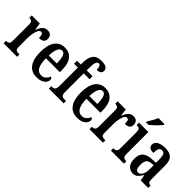

<svg xmlns="http://www.w3.org/2000/svg" viewBox="108 -1679 2598 2598"><g transform="rotate(45 1407.0 -380.0)"><path d="M18 0V-46H21Q48 -46 65.5 -58.5Q83 -71 83 -118V-422Q83 -466 67 -478Q51 -490 24 -490H21V-536H176L191 -432H194Q212 -483 240.5 -515Q269 -547 317 -547Q360 -547 380.5 -524Q401 -501 401 -465Q401 -389 306 -389Q306 -431 298 -450.5Q290 -470 267 -470Q244 -470 228.5 -440.5Q213 -411 205 -366Q197 -321 197 -276V-113Q197 -69 213.5 -57.5Q230 -46 254 -46H277V0Z M656 10Q556 10 504 -62Q452 -134 452 -264Q452 -405 503.5 -476Q555 -547 648 -547Q734 -547 783.5 -485.5Q833 -424 833 -305V-262H567Q568 -154 597.5 -103Q627 -52 683 -52Q725 -52 751 -76.5Q777 -101 791 -135Q802 -131 809.5 -122Q817 -113 817 -97Q817 -74 800.5 -49Q784 -24 748.5 -7Q713 10 656 10ZM720 -316Q720 -396 704 -444Q688 -492 650 -492Q612 -492 591 -446.5Q570 -401 568 -316Z M885 0V-46H901Q914 -46 928 -50.5Q942 -55 951.5 -70Q961 -85 961 -115V-479H888V-536H961V-581Q961 -672 1000 -721Q1039 -770 1124 -770Q1195 -770 1220 -748.5Q1245 -727 1245 -699Q1245 -673 1227 -655Q1209 -637 1163 -637Q1163 -655 1160 -674.5Q1157 -694 1148 -707Q1139 -720 1123 -720Q1073 -720 1073 -594V-536H1185V-479H1073V-115Q1073 -85 1082 -70Q1091 -55 1104.5 -50.5Q1118 -46 1132 -46H1168V0Z M1432 10Q1332 10 1280 -62Q1228 -134 1228 -264Q1228 -405 1279.5 -476Q1331 -547 1424 -547Q1510 -547 1559.5 -485.5Q1609 -424 1609 -305V-262H1343Q1344 -154 1373.5 -103Q1403 -52 1459 -52Q1501 -52 1527 -76.5Q1553 -101 1567 -135Q1578 -131 1585.5 -122Q1593 -113 1593 -97Q1593 -74 1576.5 -49Q1560 -24 1524.5 -7Q1489 10 1432 10ZM1496 -316Q1496 -396 1480 -444Q1464 -492 1426 -492Q1388 -492 1367 -446.5Q1346 -401 1344 -316Z M1662 0V-46H1665Q1692 -46 1709.5 -58.5Q1727 -71 1727 -118V-422Q1727 -466 1711 -478Q1695 -490 1668 -490H1665V-536H1820L1835 -432H1838Q1856 -483 1884.5 -515Q1913 -547 1961 -547Q2004 -547 2024.5 -524Q2045 -501 2045 -465Q2045 -389 1950 -389Q1950 -431 1942 -450.5Q1934 -470 1911 -470Q1888 -470 1872.5 -440.5Q1857 -411 1849 -366Q1841 -321 1841 -276V-113Q1841 -69 1857.5 -57.5Q1874 -46 1898 -46H1921V0Z M2072 0V-46H2081Q2108 -46 2124.5 -59.5Q2141 -73 2141 -117V-421Q2141 -463 2126 -476.5Q2111 -490 2085 -490H2073V-536H2253V-119Q2253 -74 2269.5 -60Q2286 -46 2313 -46H2322V0ZM2136 -619Q2156 -654 2179.5 -693Q2203 -732 2215 -766H2334V-756Q2324 -739 2298.5 -711.5Q2273 -684 2242 -655.5Q2211 -627 2185 -606H2136Z M2497 10Q2446 10 2409.5 -29.5Q2373 -69 2373 -151Q2373 -232 2418 -270Q2463 -308 2554 -312L2620 -315V-373Q2620 -430 2608 -461.5Q2596 -493 2560 -493Q2525 -493 2512.5 -463.5Q2500 -434 2500 -384Q2406 -384 2406 -449Q2406 -497 2452 -522Q2498 -547 2569 -547Q2651 -547 2692.5 -508Q2734 -469 2734 -375V-117Q2734 -76 2744.5 -61Q2755 -46 2783 -46H2786V0H2643L2628 -79H2621Q2595 -38 2570 -14Q2545 10 2497 10ZM2539 -49Q2576 -49 2598.5 -89.5Q2621 -130 2621 -191V-270L2583 -267Q2530 -263 2509.5 -233Q2489 -203 2489 -146Q2489 -101 2501 -75Q2513 -49 2539 -49Z"/></g></svg>

Font: Noto Serif Tamil ExtraCondensed SemiBold
Style: Italic
Weight: 600
Width: 2
Italic angle: -12°
Designer: Indian Type Foundry, Tom Grace, and the Monotype Design Team
Foundry: Monotype Imaging Inc.
Version: Version 2.003; ttfautohint (v1.8.4.7-5d5b)